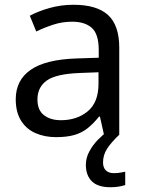

<svg xmlns="http://www.w3.org/2000/svg" viewBox="-20 -565 601 805"><path d="M288 -545Q386 -545 433 -502Q480 -459 480 -365V0H416L399 -76H395Q372 -47 347.5 -27.5Q323 -8 291.5 1Q260 10 215 10Q167 10 128.5 -7Q90 -24 68 -59.5Q46 -95 46 -149Q46 -229 109 -272.5Q172 -316 303 -320L394 -323V-355Q394 -422 365 -448Q336 -474 283 -474Q241 -474 203 -461.5Q165 -449 132 -433L105 -499Q140 -518 188 -531.5Q236 -545 288 -545ZM314 -259Q214 -255 175.5 -227Q137 -199 137 -148Q137 -103 164.5 -82Q192 -61 235 -61Q303 -61 348 -98.5Q393 -136 393 -214V-262ZM412 116Q412 138 424 149.5Q436 161 457 161Q474 161 485.5 158.5Q497 156 505 155V211Q491 215 477 217.5Q463 220 443 220Q390 220 365 195Q340 170 340 126Q340 97 354.5 70Q369 43 390.5 21Q412 -1 432 -15L480 0Q446 32 429 58.5Q412 85 412 116Z"/></svg>

Font: Noto Sans Hebrew
Style: Regular
Weight: 400
Designer: Monotype Design Team
Foundry: Monotype Imaging Inc.
Version: Version 2.003;January 10, 2023;FontCreator 14.0.0.2877 64-bi